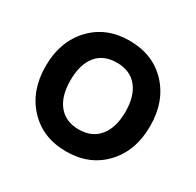

<svg xmlns="http://www.w3.org/2000/svg" viewBox="-128 -699 875 857"><g transform="rotate(30 309.0 -270.0)"><path d="M308.6 15.1Q188.5 15.1 114.3 -64.2Q40 -143.6 40 -270Q40 -396.5 114.5 -475.8Q189 -555.2 308.6 -555.2Q429.7 -555.2 503.9 -476.1Q578.1 -397 578.1 -270Q578.1 -143.1 503.7 -64Q429.2 15.1 308.6 15.1ZM308.6 -98.1Q376.5 -98.1 413.6 -143.8Q450.7 -189.5 450.7 -270Q450.7 -351.6 413.8 -396.7Q377 -441.9 308.6 -441.9Q240.2 -441.9 203.9 -397Q167.5 -352.1 167.5 -270Q167.5 -188.5 204.3 -143.3Q241.2 -98.1 308.6 -98.1Z"/></g></svg>

Font: Vela Sans Bd
Style: Bold
Weight: 700
Designer: Principal design: Mikhail Sharanda - project Manrope.
Design modification: Ravid Balaliev
Foundry: Mikhail Sharanda
Version: Version 1.001